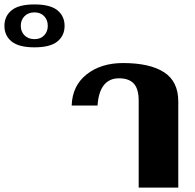

<svg xmlns="http://www.w3.org/2000/svg" viewBox="-308 -848 881 868"><path d="M-288 -731Q-288 -775 -255.5 -801.5Q-223 -828 -152 -828Q-81 -828 -48.5 -801.5Q-16 -775 -16 -731Q-16 -687 -48.5 -660.5Q-81 -634 -152 -634Q-223 -634 -255.5 -660.5Q-288 -687 -288 -731ZM-92 -731Q-92 -758 -108.5 -775Q-125 -792 -152 -792Q-180 -792 -197 -775Q-214 -758 -214 -731Q-214 -705 -197 -688Q-180 -671 -152 -671Q-125 -671 -108.5 -688Q-92 -705 -92 -731ZM319 -392Q319 -446 297 -470Q275 -494 230 -494Q186 -494 161.5 -463Q137 -432 133 -371H16Q19 -461 84 -512Q149 -563 248 -563Q369 -563 433.5 -521.5Q498 -480 498 -389V0H319Z"/></svg>

Font: Taviraj Bold
Style: Regular
Weight: 700
Designer: Katatrad Team
Foundry: CadsonDemak
Version: Version 1.030